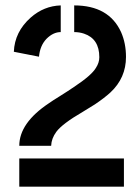

<svg xmlns="http://www.w3.org/2000/svg" viewBox="-20 -704 527 724"><path d="M32.2 -508.8Q35.2 -584 95.7 -637.7Q145.5 -681.6 209 -683.6V-583Q180.7 -583 155.3 -557.6Q130.9 -532.2 127 -490.2ZM52.7 0V-106.4H447.3V0ZM52.7 -154.3Q52.7 -240.2 164.1 -314.5Q177.7 -324.2 203.1 -339.8Q226.6 -354.5 235.4 -360.4Q243.2 -365.2 258.8 -376Q325.2 -419.9 341.8 -448.2Q354.5 -467.8 354.5 -488.3Q354.5 -557.6 296.9 -577.1Q279.3 -583 259.8 -583V-683.6Q390.6 -683.6 436.5 -583Q455.1 -541 455.1 -489.3Q455.1 -410.2 396.5 -355.5Q373 -334 337.9 -310.5Q323.2 -300.8 292 -282.2Q214.8 -237.3 192.4 -207Q173.8 -181.6 172.9 -154.3Z"/></svg>

Font: Post No Bills Colombo
Style: Bold
Weight: 700
Designer: Kosala Senevirathne, Siva Puranthara, Lasantha Premarathna, Tharique Azeez
Foundry: Mooniak
Version: Version 1.220 ; ttfautohint (v1.6)